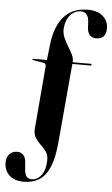

<svg xmlns="http://www.w3.org/2000/svg" viewBox="-118 -777 623 1065"><g transform="rotate(5 194.0 -245.0)"><path d="M268.5 -441 268 -439H370Q374.5 -439 374.5 -434Q374.5 -429.5 369 -429.5H267.5L228 14Q220.5 100 198.2 150.5Q176 201 140.2 223Q104.5 245 56 245Q1.5 245 -26.2 217Q-54 189 -54 147.5Q-54 118.5 -37.5 100.5Q-21 82.5 6 82.5Q31 82.5 44 102Q51.5 113 53.8 128.8Q56 144.5 57 165Q58.5 200.5 68.5 214Q78.5 227.5 98 227.5Q129.5 227.5 152 198.5Q174.5 169.5 175.5 114Q175.5 85 162 66.5Q148.5 48 131.2 32.2Q114 16.5 101.8 -3.2Q89.5 -23 91.5 -53.5L121 -402.5Q122 -419 109.5 -421.5L50 -431.5Q45 -432.5 45 -436Q45 -439 51 -439H125L135 -526Q146.5 -627 194.2 -681.8Q242 -736.5 327 -736.5Q381 -736.5 411.2 -710.2Q441.5 -684 441.5 -643Q441.5 -582.5 386 -582.5Q355.5 -582.5 342.5 -609Q337.5 -621 336.5 -634.8Q335.5 -648.5 335 -664.5Q333.5 -724 288.5 -724Q255.5 -724 230.8 -696.5Q206 -669 202.5 -619Q201.5 -593.5 212 -569.8Q222.5 -546 236.2 -524Q250 -502 260 -481.2Q270 -460.5 268.5 -441Z"/></g></svg>

Font: Fraunces 144pt S000 SemiBold
Style: Regular
Weight: 600
Version: Version 1.000; ttfautohint (v1.8.3)